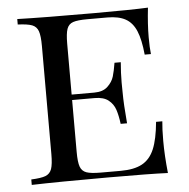

<svg xmlns="http://www.w3.org/2000/svg" viewBox="-47 -654 689 701"><g transform="rotate(-5 297.5 -304.0)"><path d="M540.5 0Q475.6 -2.9 321.3 -2.9Q136.7 -2.9 41.5 0V-20Q77.6 -21.5 94 -27.8Q110.4 -34.2 116.5 -51.3Q122.6 -68.4 122.6 -106V-502Q122.6 -539.6 116.5 -556.6Q110.4 -573.7 94 -580.1Q77.6 -586.4 41.5 -587.9V-607.9Q136.7 -605 321.3 -605Q461.4 -605 520.5 -607.9Q513.7 -547.9 513.7 -500Q513.7 -460.9 516.6 -438H493.7Q488.3 -493.7 474.9 -525.4Q461.4 -557.1 436.3 -571Q411.1 -585 369.6 -585H296.4Q260.3 -585 243.9 -579.3Q227.5 -573.7 221.4 -556.6Q215.3 -539.6 215.3 -502V-315.9H298.3Q330.1 -315.9 347.4 -332.3Q364.7 -348.6 370.6 -368.4Q376.5 -388.2 381.3 -418H404.3Q400.9 -378.9 400.9 -343.8L401.4 -306.2Q401.4 -266.1 407.7 -193.8H384.3Q380.4 -224.6 373.3 -246.1Q366.2 -267.6 348.4 -281.7Q330.6 -295.9 298.3 -295.9H215.3V-106Q215.3 -68.4 221.4 -51.5Q227.5 -34.7 243.9 -28.8Q260.3 -22.9 296.4 -22.9H369.6Q418.9 -22.9 448.2 -38.8Q477.5 -54.7 492.7 -90.6Q507.8 -126.5 513.7 -189.9H536.6Q533.7 -163.1 533.7 -118.2Q533.7 -65.4 540.5 0Z"/></g></svg>

Font: Playfair Display SC
Style: Regular
Weight: 400
Designer: Claus Eggers Sørensen
Foundry: Claus Eggers Sørensen
Version: Version 1.004;PS 001.004;hotconv 1.0.70;makeotf.lib2.5.58329